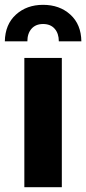

<svg xmlns="http://www.w3.org/2000/svg" viewBox="-29 -779 359 799"><path d="M72.3 0V-537.9H228.3V0ZM-8.9 -607Q-7.5 -677.6 37.3 -718.2Q82.2 -758.9 150.2 -758.9Q219 -758.9 263.8 -718.2Q308.6 -677.6 309.6 -607H215.8Q215.8 -639.8 198.5 -659.4Q181.2 -679.1 150.3 -679.1Q119.5 -679.1 102.2 -659.4Q84.9 -639.8 84.9 -607Z"/></svg>

Font: Montserrat Alternates Thin
Style: Regular
Weight: 100
Designer: Julieta Ulanovsky
Foundry: Julieta Ulanovsky
Version: Version 9.000